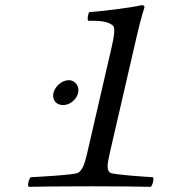

<svg xmlns="http://www.w3.org/2000/svg" viewBox="-20 -718 680 740"><path d="M186.1 -360C180.6 -336 193.3 -313 223.3 -313C250.3 -313 275.3 -335 281.1 -360C287.3 -387 268.4 -409 245.4 -409C218.4 -409 191.9 -385 186.1 -360ZM316.3 -129C305.4 -81.7 297.5 -63 281 -52C268.2 -44 125.1 -36.3 98.6 -35C91.2 -29 85.4 -4 90 2C132.3 1 236.9 0 330.5 0C420.6 0 518.3 1 561 2C568.4 -4 574.2 -29 569.6 -35C544.9 -36.2 414.4 -45 405 -52C391.3 -62 392 -80 403.3 -129L508.1 -583C523.1 -648 536.3 -688 536.3 -688C538 -695 534.6 -698 525.6 -698C486.3 -688 364.1 -674 323.4 -671C319.6 -663 315.2 -644 319.8 -638C360.3 -638 397.4 -637.3 415.8 -618.5C424.2 -609.9 420.3 -579.7 410.7 -538Z"/></svg>

Font: Linux Libertine Mono O
Style: Mono Oblique
Weight: 400
Italic angle: -13°
Designer: Philipp H. Poll
Foundry: Philipp H. Poll
Version: Version 5.1.7